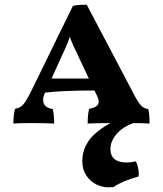

<svg xmlns="http://www.w3.org/2000/svg" viewBox="-20 -525 695 819"><path d="M558 163Q564 170 568 186Q572 202 572 217L571 228Q503 246 464 273Q455 274 442 274Q416 274 390.5 261.5Q365 249 348 223.5Q331 198 331 162Q331 117 357 77.5Q383 38 451 0Q392 0 354 2Q354 -36 360 -60Q381 -65 391 -72Q401 -79 401 -91Q401 -102 394 -116L383 -139Q250 -139 172 -130L171 -127Q164 -113 164 -99Q164 -66 205 -60Q211 -36 211 2Q173 0 115 0Q54 0 37 2Q37 -32 44 -61Q65 -64 78 -78Q91 -92 112 -134L291 -500Q305 -503 319 -504Q333 -505 350 -505L550 -125Q570 -86 582.5 -74Q595 -62 612 -60Q618 -42 618 2Q586 0 550 0Q503 16 477 47Q451 78 451 110Q451 140 469 154Q487 168 518 168Q543 168 558 163ZM359 -190 316 -281 307 -301Q288 -338 278 -368Q271 -346 252 -304L242 -283L200 -190Z"/></svg>

Font: Vollkorn SC
Style: Bold
Weight: 700
Designer: Friedrich Althausen
Foundry: Friedrich Althausen
Version: Version 4.015